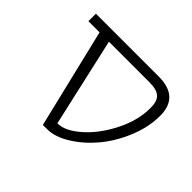

<svg xmlns="http://www.w3.org/2000/svg" viewBox="-122 -693 865 865"><g transform="rotate(45 310.5 -260.5)"><path d="M178.7 -474.6 274.4 -50.8H278.3Q323.2 -50.8 380.9 -101.1Q438.5 -151.4 480.5 -233.4Q522.5 -315.4 522.5 -396.5Q522.5 -439.5 502.9 -457Q483.4 -474.6 436.5 -474.6ZM578.1 -402.3Q578.1 -329.1 547.4 -254.9Q516.6 -180.7 470.7 -125.5Q424.8 -70.3 367.7 -34.7Q310.5 1 260.7 1H233.4L119.1 -474.6H47.9V-522.5H446.3Q578.1 -523.4 578.1 -402.3Z"/></g></svg>

Font: Gen Shin Gothic Light
Style: Regular
Weight: 200
Designer: [Source Han Sans]
Ryoko NISHIZUKA  (kana & ideographs); Paul D. Hunt (Latin, Greek & Cyrillic); Wenlong ZHANG  (bopomofo
Version: Version 1.002.20150607